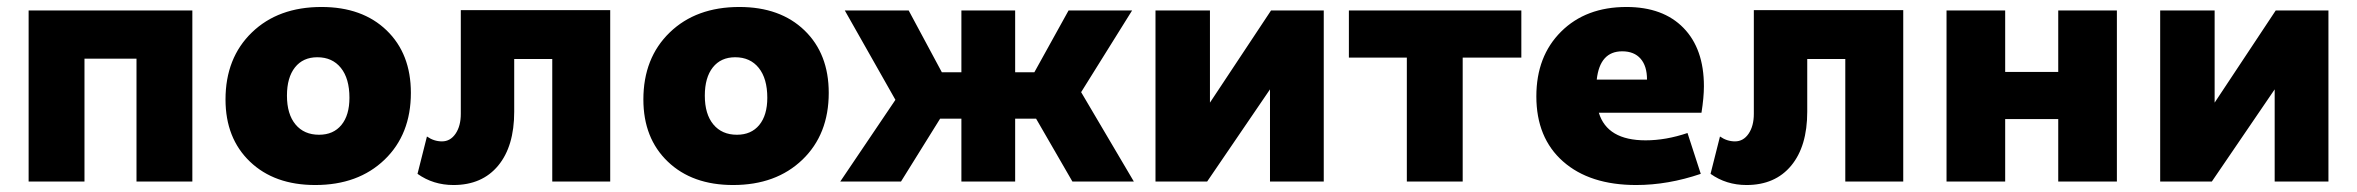

<svg xmlns="http://www.w3.org/2000/svg" viewBox="-20 -520 6752 550"><path d="M62 0V-490H531V0H371V-352H222V0Z M883 10Q766 10 696 -57Q626 -124 626 -235Q626 -354 701.5 -427Q777 -500 901 -500Q1018 -500 1087.5 -433Q1157 -366 1157 -254Q1157 -135 1081.5 -62.5Q1006 10 883 10ZM894 -134Q935 -134 958 -162Q981 -190 981 -240Q981 -295 956.5 -325.5Q932 -356 889 -356Q848 -356 825 -327Q802 -298 802 -246Q802 -193 826.5 -163.5Q851 -134 894 -134Z M1279 10Q1221 10 1176 -22L1203 -129Q1223 -115 1246 -115Q1270 -115 1285 -137Q1300 -159 1300 -194V-491H1728V0H1562V-351H1453V-200Q1453 -101 1407 -45.5Q1361 10 1279 10Z M2080 10Q1963 10 1893 -57Q1823 -124 1823 -235Q1823 -354 1898.5 -427Q1974 -500 2098 -500Q2215 -500 2284.5 -433Q2354 -366 2354 -254Q2354 -135 2278.5 -62.5Q2203 10 2080 10ZM2091 -134Q2132 -134 2155 -162Q2178 -190 2178 -240Q2178 -295 2153.5 -325.5Q2129 -356 2086 -356Q2045 -356 2022 -327Q1999 -298 1999 -246Q1999 -193 2023.5 -163.5Q2048 -134 2091 -134Z M2387 0 2545 -234 2400 -490H2583L2678 -313H2734V-490H2888V-313H2943L3041 -490H3223L3077 -256L3228 0H3052L2948 -180H2888V0H2734V-180H2673L2561 0Z M3290 0V-490H3446V-226L3621 -490H3772V0H3618V-264L3438 0Z M4010 0V-355H3844V-490H4338V-355H4170V0Z M4667 10Q4534 10 4457.5 -57.5Q4381 -125 4381 -244Q4381 -359 4452 -429.5Q4523 -500 4639 -500Q4744 -500 4802.5 -440Q4861 -380 4861 -273Q4861 -241 4854 -197H4560Q4584 -118 4694 -118Q4752 -118 4814 -139L4852 -22Q4758 10 4667 10ZM4627 -373Q4563 -373 4554 -292H4698Q4698 -331 4679.5 -352Q4661 -373 4627 -373Z M4983 10Q4925 10 4880 -22L4907 -129Q4927 -115 4950 -115Q4974 -115 4989 -137Q5004 -159 5004 -194V-491H5432V0H5266V-351H5157V-200Q5157 -101 5111 -45.5Q5065 10 4983 10Z M5556 0V-490H5724V-314H5876V-490H6044V0H5876V-179H5724V0Z M6168 0V-490H6324V-226L6499 -490H6650V0H6496V-264L6316 0Z"/></svg>

Font: Cantarell Extra Bold
Style: Regular
Weight: 800
Designer: Dave Crossland, Nikolaus Waxweiler, Florian Fecher, Jacques Le Bailly, Eben Sorkin, Alexei Vanyashin, Alexios Zavras, Em
Version: Version 0.303